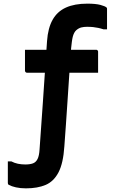

<svg xmlns="http://www.w3.org/2000/svg" viewBox="-20 -783 640 1053"><path d="M117 -510H507Q511 -510 513 -508.5Q515 -507 516.5 -505Q518 -503 518 -499Q518 -487 518 -464.5Q518 -442 518 -419Q518 -396 518 -384H128Q125 -384 122.5 -385.5Q120 -387 118.5 -389.5Q117 -392 117 -395Q117 -407 117 -430Q117 -453 117 -475.5Q117 -498 117 -510ZM119 119Q144 119 160.5 113Q177 107 186 89Q195 71 197 36Q201 -22 205.5 -85Q210 -148 214.5 -212.5Q219 -277 223 -338.5Q227 -400 231 -456Q235 -512 238 -558Q243 -629 268.5 -674.5Q294 -720 341.5 -741.5Q389 -763 459 -763Q505 -763 531 -756Q557 -749 564 -742Q566 -741 566.5 -738.5Q567 -736 567 -734Q567 -727 567 -711.5Q567 -696 567 -678.5Q567 -661 567 -645Q567 -629 567 -622H548Q533 -627 519 -630Q505 -633 490.5 -634.5Q476 -636 457 -636Q440 -636 426 -632.5Q412 -629 399 -618Q392 -612 387 -602.5Q382 -593 379 -581Q376 -569 374 -553Q372 -537 370 -518Q368 -491 365 -446.5Q362 -402 358 -345Q354 -288 350 -224.5Q346 -161 341.5 -99Q337 -37 333 19Q327 112 301 162Q275 212 230.5 231Q186 250 122 250Q92 250 67.5 244.5Q43 239 29 231Q25 229 24 226.5Q23 224 23 220Q23 207 23 184Q23 161 23 137Q23 113 23 102H42Q59 111 78 115Q97 119 119 119Z"/></svg>

Font: Recursive Monospace
Style: Bold
Weight: 700
Version: Version 1.047